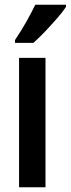

<svg xmlns="http://www.w3.org/2000/svg" viewBox="-20 -786 297 806"><path d="M171 0H60V-543H171ZM257 -757Q244 -737 220 -709.5Q196 -682 169.5 -654Q143 -626 120 -606H43V-618Q70 -658 91 -695.5Q112 -733 128 -766H257Z"/></svg>

Font: Noto Sans Lao ExtraCondensed SemiBold
Style: Regular
Weight: 600
Width: 2
Designer: Monotype Design Team
Foundry: Monotype Imaging Inc.
Version: Version 2.003; ttfautohint (v1.8.4.7-5d5b)